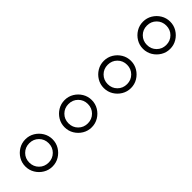

<svg xmlns="http://www.w3.org/2000/svg" viewBox="108 -1072 1385 1385"><g transform="rotate(-45 800.0 -380.0)"><path d="M80 -380Q80 -342 99 -310.5Q118 -279 149.5 -260Q181 -241 219 -241Q257 -241 288.5 -260Q320 -279 339 -310.5Q358 -342 358 -380Q358 -418 339 -449.5Q320 -481 288.5 -500Q257 -519 219 -519Q181 -519 149.5 -500Q118 -481 99 -449.5Q80 -418 80 -380ZM120 -380Q120 -422 148.5 -450.5Q177 -479 219 -479Q261 -479 289.5 -450.5Q318 -422 318 -380Q318 -338 289.5 -309.5Q261 -281 219 -281Q177 -281 148.5 -309.5Q120 -338 120 -380Z M480 -380Q480 -342 499 -310.5Q518 -279 549.5 -260Q581 -241 619 -241Q657 -241 688.5 -260Q720 -279 739 -310.5Q758 -342 758 -380Q758 -418 739 -449.5Q720 -481 688.5 -500Q657 -519 619 -519Q581 -519 549.5 -500Q518 -481 499 -449.5Q480 -418 480 -380ZM520 -380Q520 -422 548.5 -450.5Q577 -479 619 -479Q661 -479 689.5 -450.5Q718 -422 718 -380Q718 -338 689.5 -309.5Q661 -281 619 -281Q577 -281 548.5 -309.5Q520 -338 520 -380Z M880 -380Q880 -342 899 -310.5Q918 -279 949.5 -260Q981 -241 1019 -241Q1057 -241 1088.5 -260Q1120 -279 1139 -310.5Q1158 -342 1158 -380Q1158 -418 1139 -449.5Q1120 -481 1088.5 -500Q1057 -519 1019 -519Q981 -519 949.5 -500Q918 -481 899 -449.5Q880 -418 880 -380ZM920 -380Q920 -422 948.5 -450.5Q977 -479 1019 -479Q1061 -479 1089.5 -450.5Q1118 -422 1118 -380Q1118 -338 1089.5 -309.5Q1061 -281 1019 -281Q977 -281 948.5 -309.5Q920 -338 920 -380Z M1280 -380Q1280 -342 1299 -310.5Q1318 -279 1349.5 -260Q1381 -241 1419 -241Q1457 -241 1488.5 -260Q1520 -279 1539 -310.5Q1558 -342 1558 -380Q1558 -418 1539 -449.5Q1520 -481 1488.5 -500Q1457 -519 1419 -519Q1381 -519 1349.5 -500Q1318 -481 1299 -449.5Q1280 -418 1280 -380ZM1320 -380Q1320 -422 1348.5 -450.5Q1377 -479 1419 -479Q1461 -479 1489.5 -450.5Q1518 -422 1518 -380Q1518 -338 1489.5 -309.5Q1461 -281 1419 -281Q1377 -281 1348.5 -309.5Q1320 -338 1320 -380Z"/></g></svg>

Font: text-security-circle
Style: Regular
Weight: 400
Monospace: yes
Foundry: Oskari Noppa
Version: Version 3.000;hotconv 1.0.118;makeotfexe 2.5.65603